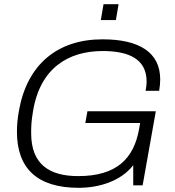

<svg xmlns="http://www.w3.org/2000/svg" viewBox="-20 -886 837 918"><path d="M462 -790H534L547 -866H475ZM356 12C451 12 556 -18 617 -96V0H662L725 -354H398L388 -298H650L645 -269C620 -129 539 -44 354 -44C214 -44 129 -102 129 -249C129 -275 129 -303 138 -355C172 -561 307 -642 471 -642C594 -642 681 -605 681 -496C681 -483 679 -465 676 -452H741C744 -471 746 -489 746 -506C746 -635 647 -698 470 -698C253 -698 110 -576 71 -359C64 -322 61 -288 61 -256C61 -80 159 12 356 12Z"/></svg>

Font: Archivo ExtraLight
Style: Italic
Weight: 200
Italic angle: -10°
Designer: Hector Gatti
Foundry: Omnibus-Type
Version: Version 2.001